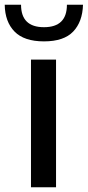

<svg xmlns="http://www.w3.org/2000/svg" viewBox="-62 -792 371 812"><path d="M124 -617Q40 -617 -0.5 -658.5Q-41 -700 -42 -772H27Q27 -677 124 -677Q221 -677 221 -772H289Q287 -700 247.5 -658.5Q208 -617 124 -617ZM69 -540H175V0H69Z"/></svg>

Font: Encode Sans Narrow
Style: Medium
Weight: 500
Designer: Pablo Impallari, Andres Torresi
Foundry: Pablo Impallari, Andres Torresi
Version: Version 1.000; ttfautohint (v1.00) -l 8 -r 50 -G 200 -x 14 -